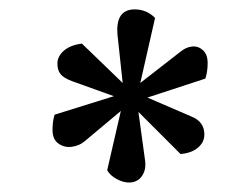

<svg xmlns="http://www.w3.org/2000/svg" viewBox="-20 -802 513 405"><path d="M238.8 -627 228 -727.1Q222.7 -782.2 264.2 -782.2Q289.1 -782.2 307.1 -764.2L275.9 -627L361.8 -693.8Q372.6 -702.6 385.5 -703.9Q398.4 -705.1 408.2 -696Q418 -687 418 -668.9Q418 -650.4 413.1 -636.2L291 -596.2L383.8 -556.2Q411.1 -545.4 411.1 -518.1Q411.1 -502 397.5 -490.5Q383.8 -479 360.8 -477.1L272 -565.9L286.1 -462.9Q288.6 -443.4 279.1 -430.2Q269.5 -417 252 -417Q240.2 -417 226.6 -424.1Q212.9 -431.2 206.1 -442.9L234.9 -567.9L157.2 -502.9Q147 -494.6 131.6 -492.4Q116.2 -490.2 103.5 -499Q90.8 -507.8 90.8 -527.8Q90.8 -546.9 95.2 -560.1L220.2 -599.1L131.8 -630.9Q113.8 -637.7 107.4 -646Q101.1 -654.3 101.1 -668Q101.1 -683.1 114.7 -695.1Q128.4 -707 152.8 -710Z"/></svg>

Font: Literata Book SemiBold
Style: Italic
Weight: 600
Italic angle: -3°
Designer: Latin by Veronika Burian and Jose Scaglione. Greek by Irene Vlachou. Cyrillic by Vera Evstafieva
Foundry: TypeTogether
Version: Version 1.003;PS 001.003;hotconv 1.0.88;makeotf.lib2.5.64775